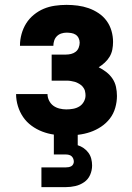

<svg xmlns="http://www.w3.org/2000/svg" viewBox="-20 -548 540 788"><path d="M252 8Q227 8 202 4.5Q177 1 153.5 -8Q130 -17 109.5 -32Q89 -47 75 -67.5Q61 -88 53.5 -112.5Q46 -137 46 -162H175Q175 -148 181.5 -135Q188 -122 199 -114Q210 -106 224 -102.5Q238 -99 252 -99Q266 -99 280 -101.5Q294 -104 305.5 -111Q317 -118 324 -130.5Q331 -143 331 -156Q331 -156 331 -156Q331 -156 331 -156Q331 -162 330.5 -164.5Q330 -167 329.5 -170.5Q329 -174 328 -177.5Q327 -181 325 -184Q323 -187 321 -190Q319 -193 316.5 -195.5Q314 -198 311 -200Q308 -202 305 -204Q302 -206 298.5 -207.5Q295 -209 292 -210.5Q289 -212 285.5 -212.5Q282 -213 278.5 -214Q275 -215 271.5 -215.5Q268 -216 264.5 -216.5Q261 -217 257.5 -217Q254 -217 250 -217H192V-324H250Q261 -324 271.5 -326.5Q282 -329 290.5 -335.5Q299 -342 303 -352.5Q307 -363 307 -373Q307 -383 302.5 -392Q298 -401 290 -406Q282 -411 272 -412.5Q262 -414 253 -414Q242 -414 231.5 -410.5Q221 -407 213.5 -399.5Q206 -392 202.5 -381.5Q199 -371 199 -360Q199 -360 199 -360Q199 -360 199 -360H62Q62 -360 62 -360.5Q62 -361 62 -362Q62 -385 68.5 -408.5Q75 -432 87.5 -452Q100 -472 119 -487.5Q138 -503 159.5 -512Q181 -521 205 -524.5Q229 -528 253 -528Q276 -528 299 -525Q322 -522 343.5 -514.5Q365 -507 384.5 -494Q404 -481 417.5 -462.5Q431 -444 437.5 -421.5Q444 -399 444 -376Q444 -360 441 -344.5Q438 -329 430 -315.5Q422 -302 410 -291Q398 -280 385 -272Q401 -264 416 -252.5Q431 -241 441.5 -225.5Q452 -210 456 -191.5Q460 -173 460 -154Q460 -130 453 -105.5Q446 -81 431 -61.5Q416 -42 395 -28Q374 -14 350.5 -6Q327 2 302 5Q277 8 252 8ZM150 220V139H250Q256 139 261.5 138Q267 137 272 134.5Q277 132 280 126.5Q283 121 283 116Q283 109 280.5 103Q278 97 273.5 93Q269 89 262.5 87.5Q256 86 250 86H201V0H299V48Q312 52 323.5 60Q335 68 343 79Q351 90 354.5 103.5Q358 117 358 131Q358 151 350 169.5Q342 188 325.5 199.5Q309 211 289.5 215.5Q270 220 250 220Z"/></svg>

Font: Iosevka SS04 Heavy
Style: Regular
Weight: 900
Monospace: yes
Designer: Belleve Invis
Foundry: Belleve Invis
Version: Version 19.0.0; ttfautohint (v1.8.4)